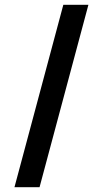

<svg xmlns="http://www.w3.org/2000/svg" viewBox="-20 -720 426 796"><path d="M346.5 -700 144 56H40L242.5 -700Z"/></svg>

Font: Urbanist SemiBold
Style: Regular
Weight: 600
Designer: Corey Hu
Foundry: Corey Hu
Version: Version 1.321; ttfautohint (v1.8.4.7-5d5b)